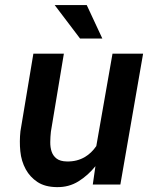

<svg xmlns="http://www.w3.org/2000/svg" viewBox="-20 -745 627 775"><path d="M209.5 10.3Q257.8 11.2 296.6 -12.9Q335.4 -37.1 365.2 -74.2L354.5 0H465.8L557.6 -528.3H434.1L368.7 -155.3Q358.9 -141.1 347.4 -130.1Q335.9 -119.1 322.8 -111.3Q307.1 -102.1 288.8 -97.4Q270.5 -92.8 249.5 -93.3Q223.1 -93.8 208.7 -104.7Q194.3 -115.7 188.5 -132.8Q182.6 -149.9 182.9 -171.4Q183.1 -192.9 185.5 -213.9L237.8 -528.3H114.7L62.5 -215.3Q58.1 -174.3 62 -134.5Q65.9 -94.7 84 -61.5Q101.1 -30.3 131.3 -10.3Q161.6 9.8 209.5 10.3ZM393.1 -589.4 330.1 -724.6H200.7L303.2 -589.4Z"/></svg>

Font: Roboto Mono SemiBold
Style: Italic
Weight: 600
Italic angle: -10°
Monospace: yes
Designer: Google
Version: Version 3.000